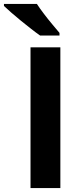

<svg xmlns="http://www.w3.org/2000/svg" viewBox="-65 -954 416 974"><path d="M89.8 0V-713.9H241.2V0ZM122.1 -934.1Q136.7 -911.6 157.5 -884.3Q178.2 -856.9 199.7 -831.3Q221.2 -805.7 236.8 -787.1V-773.9H138.2Q119.1 -787.1 93.8 -806.9Q68.4 -826.7 41.7 -848.4Q15.1 -870.1 -7.8 -890.1Q-30.8 -910.2 -44.9 -923.8V-934.1Z"/></svg>

Font: Wonky
Style: Regular
Weight: 400
Designer: Monotype Design Team
Foundry: Monotype Imaging Inc.
Version: Version 3.000